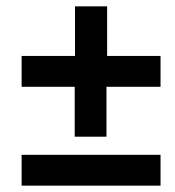

<svg xmlns="http://www.w3.org/2000/svg" viewBox="-20 -584 549 604"><path d="M215 -154V-311H48V-408H216V-564H317V-408H485V-311H315V-154ZM48 0V-97H485V0Z"/></svg>

Font: TypoPRO Source Sans Pro
Style: Bold Italic
Weight: 700
Italic angle: -11°
Designer: Paul D. Hunt
Foundry: Adobe Systems Incorporated
Version: Version 1.075;PS 2.000;hotconv 1.0.86;makeotf.lib2.5.63406